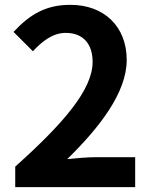

<svg xmlns="http://www.w3.org/2000/svg" viewBox="-20 -774 629 794"><path d="M43 0H539V-124H379C344 -124 295 -120 258 -116C393 -248 504 -392 504 -526C504 -664 411 -754 271 -754C170 -754 104 -715 36 -642L116 -562C154 -603 198 -638 252 -638C323 -638 363 -593 363 -518C363 -404 244 -265 43 -85Z"/></svg>

Font: Noto Sans JP
Style: Bold
Weight: 700
Designer: Ryoko NISHIZUKA  (kana, bopomofo & ideographs); Paul D. Hunt (Latin, Greek & Cyrillic); Sandoll Communications , Soo-you
Foundry: Adobe
Version: Version 2.002;hotconv 1.0.116;makeotfexe 2.5.65601